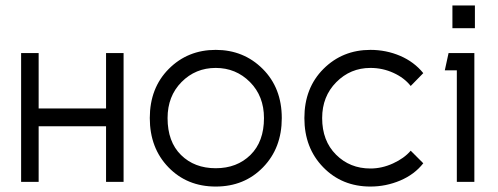

<svg xmlns="http://www.w3.org/2000/svg" viewBox="-20 -664 1818 701"><path d="M431.2 -470.2V0H367.2V-203.1H121.1V0H57.1V-470.2H121.1V-268.1H367.2V-470.2Z M591.8 -232.9Q591.8 -146.5 640.9 -98.1Q689.9 -49.8 767.6 -49.8Q845.2 -49.8 894.5 -98.4Q943.8 -147 943.8 -232.9Q943.8 -313 892.6 -364.5Q841.3 -416 767.6 -416Q693.8 -416 642.8 -364.5Q591.8 -313 591.8 -232.9ZM526.9 -232.9Q526.9 -342.8 596.2 -412.4Q665.5 -481.9 767.6 -481.9Q869.6 -481.9 939.2 -412.4Q1008.8 -342.8 1008.8 -232.9Q1008.8 -123.5 940.4 -53.2Q872.1 17.1 767.6 17.1Q663.1 17.1 595 -53.2Q526.9 -123.5 526.9 -232.9Z M1525.4 -67.9Q1493.2 -26.9 1441.2 -4.9Q1389.2 17.1 1332.5 17.1Q1228.5 17.1 1159.9 -53.5Q1091.3 -124 1091.3 -232.9Q1091.3 -342.8 1160.9 -412.4Q1230.5 -481.9 1332.5 -481.9Q1390.1 -481.9 1441.2 -460Q1492.2 -438 1525.4 -397L1479.5 -350.1Q1456.1 -379.9 1416.5 -397.9Q1377 -416 1332.5 -416Q1259.3 -416 1207.8 -364Q1156.2 -312 1156.2 -232.9Q1156.2 -149.9 1206.8 -99.4Q1257.3 -48.8 1332.5 -48.8Q1374.5 -48.8 1415 -67.4Q1455.6 -85.9 1479.5 -113.8Z M1631.8 -644H1713.9V-561H1631.8ZM1604 -407.2 1617.7 -470.2H1711.9V0H1647.9V-407.2Z"/></svg>

Font: Kreadon
Style: Regular
Weight: 400
Designer: kohakuno
Foundry: StudioGnu
Version: Version 1.000;Glyphs 3.1.2 (3151)